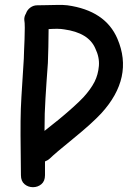

<svg xmlns="http://www.w3.org/2000/svg" viewBox="-20 -552 574 798"><path d="M67 176Q67 201 82 213.5Q97 226 117 226Q137 226 152 213.5Q167 201 167 176V119Q178 115 187 107Q207 87 287 22Q362 -39 401 -81Q537 -230 468 -391Q418 -508 260 -530Q244 -532 217.5 -531.5Q191 -531 167 -530.5Q143 -530 135 -530Q119 -530 106 -520.5Q93 -511 88 -496Q80 -483 81 -469Q83 -459 83 -436.5Q83 -414 82 -388.5Q81 -363 80 -340.5Q79 -318 79 -309Q77 -274 74 -229Q71 -184 69 -149Q66 -101 65.5 -48.5Q65 4 66 76Q67 148 67 176ZM165 -8Q165 -85 169 -143Q171 -172 173.5 -213Q176 -254 179 -290Q180 -316 181 -357Q182 -398 182 -431Q224 -434 246 -430Q348 -416 376 -351Q394 -314 391 -278Q388 -242 373 -212Q357 -181 327 -148Q293 -112 224 -55L165 -8Z"/></svg>

Font: Balsamiq Sans
Style: Regular
Weight: 400
Designer: Michael Angeles
Foundry: Balsamiq SRL
Version: Version 1.020; ttfautohint (v1.8.4.7-5d5b);gftools[0.9.26]